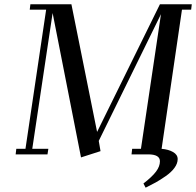

<svg xmlns="http://www.w3.org/2000/svg" viewBox="-20 -722 917 898"><path d="M53.2 0 56.2 -25.9H99.1L195.8 -676.8H119.1L122.1 -702.1H314L434.1 -105L728 -702.1H877L874 -676.8H831.1L735.8 -25.9Q767.6 -23.4 789.3 -11Q811 1.5 811 22Q811 42.5 796.1 63Q781.2 83.5 754.9 101.8Q728.5 120.1 708.3 131.3Q688 142.6 661.1 155.8L650.9 136.2Q691.4 105 709.7 80.6Q728 56.2 728 32.2Q728 0 672.9 0H595.2L598.1 -25.9H639.2L732.9 -655.8L441.9 -63L450.2 -15.1L358.9 14.2L226.1 -661.1L130.9 -25.9H206.1L202.1 0Z"/></svg>

Font: Dehuti
Style: Bold-Italic
Weight: 700
Version: Version 1.2